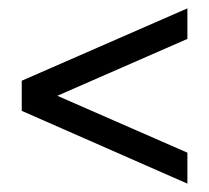

<svg xmlns="http://www.w3.org/2000/svg" viewBox="-20 -580 499 459"><path d="M32 -387V-315L428 -141V-215L117 -351L428 -487V-560Z"/></svg>

Font: LT Superior Serif Semibold
Style: Regular
Weight: 600
Designer: Daniel Lyons
Foundry: LyonsType
Version: Version 2.120;FEAKit 1.0